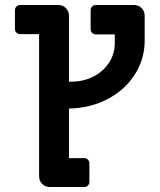

<svg xmlns="http://www.w3.org/2000/svg" viewBox="-20 -606 643 771"><path d="M137 102V-469H61Q52 -469 46 -475Q40 -481 40 -490V-565Q40 -574 46 -580Q52 -586 61 -586H214Q232 -586 244.5 -573.5Q257 -561 257 -543V-278H265Q315 -278 355 -298.5Q395 -319 418 -354.5Q441 -390 441 -434V-468H365Q356 -468 350 -474Q344 -480 344 -489V-565Q344 -574 350 -580Q356 -586 365 -586H518Q536 -586 548.5 -573.5Q561 -561 561 -543V-444Q561 -369 521.5 -307Q482 -245 412.5 -208.5Q343 -172 257 -170V29H318Q327 29 333 35Q339 41 339 50V124Q339 133 333 139Q327 145 318 145H180Q162 145 149.5 132.5Q137 120 137 102Z"/></svg>

Font: Miriam Libre
Style: Bold
Weight: 700
Designer: Michal Sahar
Foundry: Hagilda
Version: Version 1.001